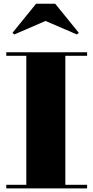

<svg xmlns="http://www.w3.org/2000/svg" viewBox="-20 -1038 514 1058"><path d="M231 -922.5 404 -848 414 -857.5 284 -1017.5H179L49 -857.5L58.5 -848ZM14.5 -19.5V0H460V-19.5H340V-730.5H460V-750H14.5V-730.5H125V-19.5Z"/></svg>

Font: Bodoni* 11pt Fatface
Style: Regular
Weight: 900
Version: Version 2.3